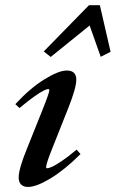

<svg xmlns="http://www.w3.org/2000/svg" viewBox="-20 -721 453 752"><path d="M178.7 -498 151.4 -519.5 328.6 -700.7H371.1L413.1 -518.1L374.5 -498.5L331.1 -621.1ZM89.8 11.2Q72.3 11.2 62.7 1.7Q53.2 -7.8 53.2 -25.9Q53.2 -59.6 85.4 -138.2L147 -292Q173.3 -357.9 173.3 -367.7Q173.3 -372.1 168.9 -372.1Q163.1 -372.1 150.1 -365.7Q137.2 -359.4 112.1 -341.6Q86.9 -323.7 56.6 -297.9L40 -313Q97.2 -375 153.3 -409.9Q209.5 -444.8 241.7 -444.8Q278.8 -444.8 278.8 -408.7Q278.8 -376.5 247.1 -296.9L184.1 -138.2Q160.6 -80.1 160.6 -65.9Q160.6 -62 164.1 -62Q170.4 -62 183.1 -67.4Q195.8 -72.8 221.9 -90.3Q248 -107.9 279.8 -134.8L295.4 -117.7Q233.9 -56.2 178.2 -22.5Q122.6 11.2 89.8 11.2Z"/></svg>

Font: Elstob SemiBold
Style: Italic
Weight: 600
Italic angle: -20°
Designer: Peter S. Baker
Version: Version 1.015